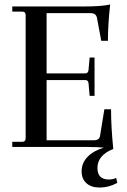

<svg xmlns="http://www.w3.org/2000/svg" viewBox="-20 -659 568 861"><path d="M427 182Q389 182 367.5 162.5Q346 143 346 109Q346 72 372.5 44.5Q399 17 446 3Q416 0 369 0H35V-23H79Q95 -23 95 -39V-591Q95 -607 79 -607H35V-630H355Q438 -630 474 -639Q464 -549 464 -476H434L415 -578Q411 -600 387 -600H189V-330H363Q375 -330 377 -345L382 -401H404V-229H382L377 -286Q375 -300 363 -300H189V-30H401Q427 -30 429 -52L448 -169H478Q478 -89 488 9Q417 37 417 94Q417 146 468 146Q486 146 501 139L506 161Q468 182 427 182Z"/></svg>

Font: Arapey
Style: Regular
Weight: 400
Designer: Eduardo Rodriguez Tunni
Foundry: Eduardo Rodriguez Tunni
Version: Version 4.000